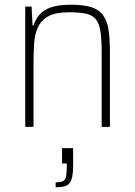

<svg xmlns="http://www.w3.org/2000/svg" viewBox="-20 -538 571 814"><path d="M87 0V-510H114L118 -430H122Q130 -455 146.5 -475Q163 -495 195 -506.5Q227 -518 281 -518Q335 -518 367.5 -507.5Q400 -497 417 -473.5Q434 -450 440 -412Q446 -374 446 -320V0H411V-315Q411 -371 406 -404.5Q401 -438 386.5 -456Q372 -474 344.5 -480Q317 -486 273 -486Q216 -486 185 -469Q154 -452 140.5 -422Q127 -392 124.5 -351.5Q122 -311 122 -264V0ZM216 256V235Q238 235 247.5 229.5Q257 224 260 210Q263 196 263 172V155H243V90H290V165Q290 192 286.5 209.5Q283 227 275.5 237.5Q268 248 253.5 252Q239 256 216 256Z"/></svg>

Font: Saira SemiCondensed Thin
Style: Regular
Weight: 250
Width: 4
Designer: Hector Gatti with collaboration of the Omnibus-Type team
Foundry: Omnibus-Type
Version: Version 1.101